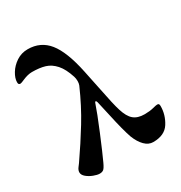

<svg xmlns="http://www.w3.org/2000/svg" viewBox="-214 -834 917 973"><g transform="rotate(-30 244.5 -347.5)"><path d="M2 -40Q2 -53 12 -66Q22 -79 24 -82Q81 -164 130.5 -245Q180 -326 222 -422Q226 -432 226 -446Q226 -461 222 -473Q205 -526 180 -554Q155 -582 124 -591.5Q93 -601 48 -601Q24 -601 -6 -588Q-26 -579 -31 -579Q-37 -579 -40 -582Q-43 -585 -43 -594Q-43 -617 -26 -645Q-9 -673 20.5 -692.5Q50 -712 87 -712Q162 -712 207.5 -655.5Q253 -599 280 -470L302 -364Q324 -252 336 -215Q350 -169 373 -149.5Q396 -130 436 -130Q466 -130 487.5 -135.5Q509 -141 515 -141Q521 -141 524 -138Q527 -135 527 -126Q527 -75 499 -30.5Q471 14 404 14Q377 14 355 -8Q333 -30 318 -68Q301 -116 279 -218Q263 -290 260 -302Q258 -310 254 -311Q250 -312 248 -305Q232 -257 192.5 -162Q153 -67 132 -22Q120 4 111.5 10.5Q103 17 89 17Q75 17 54 9Q33 1 17.5 -12Q2 -25 2 -40Z"/></g></svg>

Font: EB Garamond ExtraBold
Style: Regular
Weight: 800
Designer: Georg Duffner and Octavio Pardo
Foundry: Georg Duffner
Version: Version 1.000